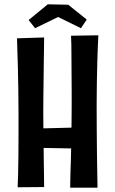

<svg xmlns="http://www.w3.org/2000/svg" viewBox="-20 -872 535 892"><path d="M306 0Q306 -21 307 -57Q308 -93 309.5 -137Q311 -181 311.5 -226.5Q312 -272 312.5 -312Q313 -352 313 -381Q313 -410 313 -446.5Q313 -483 312.5 -523Q312 -563 312 -599.5Q312 -636 311.5 -664Q311 -692 310 -706L437 -708Q436 -688 434.5 -656Q433 -624 432 -581.5Q431 -539 430 -489Q429 -439 429 -383Q429 -326 429.5 -267Q430 -208 430.5 -155.5Q431 -103 432 -62.5Q433 -22 433 0ZM117 -274 387 -281V-181L117 -186ZM62 -2Q63 -24 64 -61.5Q65 -99 65.5 -146.5Q66 -194 66 -247Q66 -300 66 -353Q66 -407 65 -460.5Q64 -514 63 -561Q62 -608 60.5 -643Q59 -678 59 -694L185 -698Q185 -685 184.5 -654.5Q184 -624 183.5 -585Q183 -546 182.5 -503.5Q182 -461 181.5 -421.5Q181 -382 181 -352Q181 -326 181.5 -287.5Q182 -249 182.5 -205Q183 -161 183.5 -120.5Q184 -80 184.5 -48.5Q185 -17 185 -3ZM356 -741 250 -793 143 -741 113 -779 202 -852 297 -850 383 -781Z"/></svg>

Font: Truculenta
Style: Bold
Weight: 700
Designer: Ivan Castro, Eva Sanz & Omnibus-Type Team
Foundry: Omnibus-Type
Version: Version 1.002